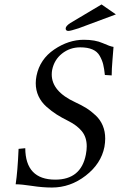

<svg xmlns="http://www.w3.org/2000/svg" viewBox="-20 -838 544 868"><path d="M493.2 -626Q492.2 -609.9 488.5 -567.4Q484.9 -524.9 484.9 -497.1L454.1 -499Q451.2 -527.8 446.5 -546.9Q441.9 -565.9 430.9 -585.4Q419.9 -605 397.9 -614.5Q376 -624 342.8 -624Q295.9 -624 260.5 -595.9Q225.1 -567.9 215.8 -522Q213.9 -512.2 213.9 -501.5Q213.9 -424.8 319.8 -376Q348.6 -362.8 370.1 -349.4Q391.6 -335.9 412.6 -316.2Q433.6 -296.4 444.6 -270Q455.6 -243.7 455.6 -211.4Q455.6 -194.3 452.1 -173.8Q437 -97.7 367.4 -43.9Q297.9 9.8 214.8 9.8Q171.9 9.8 124.5 2.4Q77.1 -4.9 50.8 -4.9Q59.6 -62 64 -165L94.2 -168Q95.2 -25.9 230 -25.9Q346.2 -25.9 368.2 -139.2Q372.1 -159.7 372.1 -176.3Q372.1 -217.8 350.1 -244.6Q328.1 -271.5 289.1 -291Q257.8 -306.6 235.6 -320.8Q213.4 -335 189.9 -355.7Q166.5 -376.5 154.1 -403.3Q141.6 -430.2 141.6 -461.9Q141.6 -478 145 -495.1Q160.2 -570.3 225.1 -614.3Q290 -658.2 358.9 -658.2Q410.6 -658.2 444.3 -643.1Q478 -627.9 493.2 -626ZM289.1 -698.2Q276.9 -698.2 276.9 -709.2Q276.9 -720.2 297.9 -733.9L439 -817.9L503.9 -772.9L335 -710Q298.8 -698.2 289.1 -698.2Z"/></svg>

Font: Linux Libertine
Style: Italic
Weight: 400
Italic angle: -12°
Designer: Philipp H. Poll
Foundry: Philipp H. Poll
Version: Version 5.1.6 ; ttfautohint (v0.9)